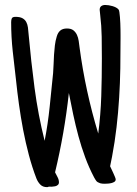

<svg xmlns="http://www.w3.org/2000/svg" viewBox="-20 -728 550 773"><path d="M465.3 -572.3Q465.3 -512.7 464.4 -453.1Q463.4 -393.6 459.7 -334.2Q456.1 -274.9 449.2 -215.8Q442.4 -156.7 431.2 -97.7L423.3 -58.6Q424.8 -55.2 428.5 -47.6Q432.1 -40 436 -31.5Q439.9 -22.9 442.9 -15.6Q445.8 -8.3 445.8 -5.9Q445.8 0.5 440.7 3.9Q435.5 7.3 428.7 9Q421.9 10.7 414.6 11.2Q407.2 11.7 402.8 11.7Q397.5 11.7 392.6 11.5Q387.7 11.2 383.3 9.8Q372.1 5.9 368.2 1Q364.3 -3.9 358.9 -13.7Q338.4 -52.7 323 -94.5Q307.6 -136.2 295.9 -179.4Q284.2 -222.7 274.9 -266.4Q265.6 -310.1 257.3 -353.5Q239.7 -192.4 201.7 -34.2Q206.1 -25.4 211.7 -14.9Q217.3 -4.4 217.3 5.9Q217.3 12.7 212.9 16.6Q208.5 20.5 201.9 22Q195.3 23.4 188.2 23.7Q181.2 23.9 176.3 23.4Q174.8 24.4 173.3 24.9Q171.9 25.4 169.4 25.4Q152.3 25.4 142.3 15.1Q132.3 4.9 126.5 -9.8Q109.4 -54.2 96.2 -104Q83 -153.8 73.2 -205.1Q63.5 -256.3 56.4 -307.4Q49.3 -358.4 44.4 -406.2Q37.6 -464.4 31.2 -522Q24.9 -579.6 24.9 -638.7Q24.9 -648.9 27.8 -654.5Q30.8 -660.2 42.5 -660.2Q60.5 -660.2 70.6 -654.5Q80.6 -648.9 85.7 -639.4Q90.8 -629.9 92.5 -617.2Q94.2 -604.5 95.2 -589.8Q105 -481.4 119.1 -374Q133.3 -266.6 159.7 -161.1Q172.9 -229 179.9 -297.1Q187 -365.2 193.8 -433.6Q195.3 -451.7 195.8 -470.2Q196.3 -488.8 197.5 -507.6Q198.7 -526.4 200.9 -544.9Q203.1 -563.5 208.5 -581.1Q212.9 -596.7 222.7 -605Q232.4 -613.3 249.5 -613.3Q266.1 -613.3 275.4 -606Q284.7 -598.6 289.8 -587.6Q294.9 -576.7 296.9 -563Q298.8 -549.3 300.3 -537.1Q312 -448.7 330.8 -362.3Q349.6 -275.9 375.5 -190.4Q385.3 -266.1 387.7 -341.3Q390.1 -416.5 390.1 -493.2Q390.1 -536.6 389.4 -580.6Q388.7 -624.5 383.3 -668.9Q383.3 -674.3 382.3 -678.7Q381.3 -683.1 381.3 -688.5Q381.3 -698.7 387.7 -703.4Q394 -708 403.8 -708Q410.2 -708 417.7 -706.8Q425.3 -705.6 432.9 -703.4Q440.4 -701.2 447 -697.8Q453.6 -694.3 457.5 -689.5Q459.5 -687 460.7 -678.7Q461.9 -670.4 462.9 -658.7Q463.9 -647 464.4 -633.8Q464.8 -620.6 465.1 -608.4Q465.3 -596.2 465.3 -586.4Q465.3 -576.7 465.3 -572.3Z"/></svg>

Font: Just Another Hand
Style: Regular
Weight: 400
Designer: Astigmatic (AOETI)
Foundry: Astigmatic (AOETI)
Version: Version 1.000